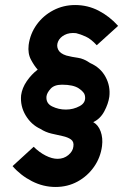

<svg xmlns="http://www.w3.org/2000/svg" viewBox="-20 -731 492 764"><path d="M201 13Q152 13 107 -10Q62 -33 30 -70L114 -147Q136 -125 161.5 -112Q187 -99 209 -99Q234 -99 252 -114Q270 -129 272 -148Q275 -167 262.5 -176Q250 -185 229 -189.5Q208 -194 184.5 -199.5Q161 -205 141 -218Q104 -235 82 -272Q60 -309 64 -352Q68 -381 86.5 -408Q105 -435 130 -454Q117 -468 103.5 -493Q90 -518 94 -552Q100 -597 126 -633Q152 -669 192 -690Q232 -711 279 -711Q329 -711 372.5 -688.5Q416 -666 450 -628L365 -551Q342 -576 321 -585.5Q300 -595 283 -599Q256 -602 237 -592Q218 -582 211 -565.5Q204 -549 211.5 -533.5Q219 -518 244 -510Q267 -504 290 -501Q313 -498 339 -480Q380 -462 400 -425Q420 -388 415 -346Q411 -318 395 -288Q379 -258 351 -245Q371 -234 380.5 -208Q390 -182 386 -150Q380 -104 354 -67Q328 -30 288.5 -8.5Q249 13 201 13ZM242 -295Q272 -295 297.5 -309Q323 -323 318 -350Q316 -364 294 -379Q272 -394 227 -394Q196 -394 181.5 -378Q167 -362 165 -348Q162 -320 187.5 -307.5Q213 -295 242 -295Z"/></svg>

Font: Kulim Park
Style: Bold Italic
Weight: 700
Italic angle: -8°
Designer: Noponies / Dale Sattler
Foundry: Noponies
Version: Version 1.000; ttfautohint (v1.8.3)